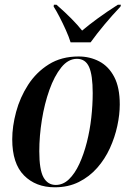

<svg xmlns="http://www.w3.org/2000/svg" viewBox="-20 -786 561 816"><path d="M213 10Q132 10 82 -40.5Q32 -91 32 -194Q32 -249 48.5 -310.5Q65 -372 99.5 -425.5Q134 -479 187.5 -512.5Q241 -546 314 -546Q362 -546 402 -525Q442 -504 465.5 -459Q489 -414 489 -342Q489 -299 478.5 -250.5Q468 -202 447 -156Q426 -110 393 -72.5Q360 -35 315 -12.5Q270 10 213 10ZM217 0Q248 0 273 -24Q298 -48 317 -89Q336 -130 349 -181Q362 -232 368 -286Q374 -340 374 -390Q374 -467 358.5 -501.5Q343 -536 307 -536Q270 -536 240.5 -499.5Q211 -463 190 -404Q169 -345 158 -276.5Q147 -208 147 -143Q147 -64 165 -32Q183 0 217 0ZM280 -606Q273 -629 260 -658Q247 -687 233 -714Q219 -741 208 -758L209 -766H220Q291 -704 329 -656Q356 -679 395 -707.5Q434 -736 481 -766H494L492 -758Q456 -720 423.5 -681Q391 -642 365 -606Z"/></svg>

Font: Noto Serif Display Condensed SemiBold
Style: Italic
Weight: 600
Width: 3
Italic angle: -12°
Designer: Monotype Design Team
Foundry: Monotype Imaging Inc.
Version: Version 2.009